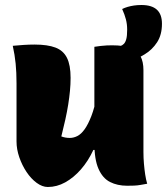

<svg xmlns="http://www.w3.org/2000/svg" viewBox="-20 -734 667 767"><path d="M118 -556Q170 -556 201.5 -544Q233 -532 247.5 -503Q262 -474 262 -423Q262 -397 259.5 -371Q257 -345 252.5 -316.5Q248 -288 241 -256.5Q234 -225 225 -189Q233 -186 241.5 -184.5Q250 -183 259 -183Q274 -183 289 -190.5Q304 -198 318 -217.5Q332 -237 345 -270.5Q358 -304 368 -356L366 -135H353Q332 -90 303 -57Q274 -24 240.5 -5.5Q207 13 171 13Q149 13 126.5 -3.5Q104 -20 86 -47Q68 -74 57 -106Q46 -138 46 -169Q46 -208 46 -246.5Q46 -285 46 -324Q46 -363 46 -401Q46 -445 42.5 -480Q39 -515 31 -551Q52 -553 74 -554.5Q96 -556 118 -556ZM428 -553Q475 -553 502.5 -542Q530 -531 541.5 -509Q553 -487 553 -454Q553 -397 553 -342.5Q553 -288 553 -234Q553 -180 553 -127Q553 -103 555 -80Q557 -57 560 -37Q563 -17 568 0Q556 2 542.5 4.5Q529 7 515.5 7.5Q502 8 488 8Q449 8 419.5 -7Q390 -22 373.5 -59.5Q357 -97 357 -162Q357 -216 357 -280Q357 -344 357 -412Q357 -480 357 -547Q370 -549 382.5 -550.5Q395 -552 406.5 -552.5Q418 -553 428 -553ZM468 -698Q478 -703 490 -706.5Q502 -710 515.5 -712Q529 -714 545 -714Q586 -714 606.5 -695.5Q627 -677 627 -639Q627 -595 607.5 -565Q588 -535 558 -517Q532 -501 509.5 -495Q487 -489 466 -489Q463 -489 460 -489Q457 -489 454 -489Q451 -489 448 -489Q448 -496 448 -502.5Q448 -509 448 -516Q448 -523 448 -531Q448 -539 448 -548Q455 -548 462 -550.5Q469 -553 475 -559Q481 -565 484.5 -578Q488 -591 488 -616Q488 -637 483 -656.5Q478 -676 468 -698Z"/></svg>

Font: Recursive Casual Black
Style: Regular
Weight: 900
Version: Version 1.047